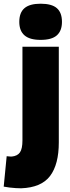

<svg xmlns="http://www.w3.org/2000/svg" viewBox="-72 -799 376 1035"><path d="M245 -547V-31Q245 87 198 149.5Q151 212 42 216Q29 216 13 215Q-3 214 -20 212Q-37 210 -52 207L-36 43Q-28 44 -21.5 44.5Q-15 45 -9 45Q22 42 35.5 22.5Q49 3 49 -42V-547ZM147 -584Q88 -584 60 -608.5Q32 -633 32 -681Q32 -731 60 -755Q88 -779 147 -779Q207 -779 234.5 -755Q262 -731 262 -681Q262 -633 234.5 -608.5Q207 -584 147 -584Z"/></svg>

Font: Georama ExtraCondensed Thin ExtraBold
Style: Regular
Weight: 800
Version: Version 1.001